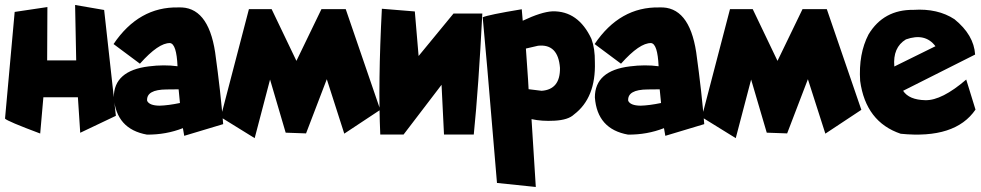

<svg xmlns="http://www.w3.org/2000/svg" viewBox="-26 -537 3924 768"><path d="M274.4 -517.1 390.6 -497.1 437.5 -73.7 294.9 -5.9 285.6 -147.9H147.5L134.8 -2.9Q2.9 -52.2 -5.9 -62.5L32.7 -489.3L163.6 -508.8L162.6 -295.4H278.8Z M687.5 -507.3Q806.2 -512.7 834.5 -328.1Q857.4 -163.1 866.7 -40.5L710.9 6.3L705.6 -24.4Q638.2 2 562 1.5Q438.5 -20.5 429.2 -147.5Q429.2 -254.4 569.3 -271.5Q629.9 -279.3 684.1 -272Q680.2 -361.3 654.3 -364.7Q608.4 -366.2 533.7 -282.2L428.2 -360.8Q529.3 -510.7 687.5 -507.3ZM562.5 -133.8Q571.3 -114.7 612.3 -114.3Q646.5 -115.2 693.8 -125L688.5 -179.7L640.6 -179.2Q558.6 -178.7 562.5 -133.8Z M969.7 -500.5H1060.5L1159.7 -293.5L1259.8 -500.5H1356.9L1495.1 -97.7L1351.1 -2.4L1281.2 -220.2L1198.2 -3.4L1116.7 -6.3L1054.2 -218.8L992.7 15.6L856.9 -68.4Z M1501.5 -502 1633.3 -491.2 1648.4 -313 1788.1 -482.9H1903.3Q1888.2 -187 1869.1 1H1750L1740.2 -197.8L1588.4 1H1495.1Q1485.8 -203.1 1501.5 -502Z M2061 -500 2064.9 -454.1Q2139.2 -489.3 2183.6 -491.7Q2287.1 -494.1 2339.8 -381.3Q2354 -343.3 2353.5 -288.6Q2357.9 -145.5 2270 -79.1Q2247.1 -57.1 2191.9 -54.2Q2141.6 -51.3 2100.1 -60.5L2117.2 210.9L1961.9 194.8L1922.9 -266.6L1904.8 -467.8Q1925.3 -477.5 2061 -500ZM2077.6 -342.8 2086.4 -215.8 2088.4 -180.2 2140.6 -173.8Q2215.3 -179.2 2213.9 -265.6Q2206.5 -362.8 2126 -354Z M2611.8 -507.3Q2730.5 -512.7 2758.8 -328.1Q2781.7 -163.1 2791 -40.5L2635.3 6.3L2629.9 -24.4Q2562.5 2 2486.3 1.5Q2362.8 -20.5 2353.5 -147.5Q2353.5 -254.4 2493.7 -271.5Q2554.2 -279.3 2608.4 -272Q2604.5 -361.3 2578.6 -364.7Q2532.7 -366.2 2458 -282.2L2352.5 -360.8Q2453.6 -510.7 2611.8 -507.3ZM2486.8 -133.8Q2495.6 -114.7 2536.6 -114.3Q2570.8 -115.2 2618.2 -125L2612.8 -179.7L2564.9 -179.2Q2482.9 -178.7 2486.8 -133.8Z M2894 -500.5H2984.9L3084 -293.5L3184.1 -500.5H3281.2L3419.4 -97.7L3275.4 -2.4L3205.6 -220.2L3122.6 -3.4L3041 -6.3L2978.5 -218.8L2917 15.6L2781.2 -68.4Z M3792 -460Q3869.6 -397 3874.5 -318.8L3586.4 -173.8Q3609.9 -137.7 3675.5 -136.2Q3741.2 -134.8 3838.9 -218.8L3876 -98.6Q3794.9 20 3576.7 -2Q3437 -49.3 3414.6 -213.4Q3407.7 -321.8 3448.2 -399.4Q3508.3 -499 3627.9 -497.6Q3725.1 -503.9 3792 -460ZM3551.3 -271 3715.8 -352.1Q3674.8 -406.7 3597.7 -379.4Q3544.4 -347.2 3551.3 -271Z"/></svg>

Font: Lapsus Pro (theguybrush.com)
Style: Bold
Weight: 700
Designer: Jose Roses
Version: Version 1.00 February 9, 2018, initial release